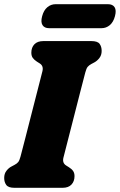

<svg xmlns="http://www.w3.org/2000/svg" viewBox="-20 -896 572 916"><path d="M282.5 -143.5Q276.5 -118.5 295.5 -106.5L309 -98Q322 -90 328.8 -80.2Q335.5 -70.5 335.5 -55.5Q335.5 -31 321 -15.5Q306.5 0 278.5 0H49Q20 0 10 -13.5Q0 -27 0 -47Q0 -67.5 10.8 -81.2Q21.5 -95 34.5 -101.5L49.5 -109.5Q61 -115.5 67 -123Q73 -130.5 78 -149.5Q88 -187.5 101.8 -241.2Q115.5 -295 130.5 -353.5Q145.5 -412 159.2 -465.5Q173 -519 182.5 -556.5Q188.5 -581.5 169.5 -593.5L156 -602Q143 -610.5 136.2 -620Q129.5 -629.5 129.5 -644.5Q129.5 -669.5 144.2 -684.8Q159 -700 186.5 -700H416Q445.5 -700 455.2 -686.8Q465 -673.5 465 -653Q465 -633 454.2 -619.2Q443.5 -605.5 430.5 -598.5L415.5 -590.5Q404.5 -584.5 398.2 -577Q392 -569.5 387 -550.5Q377 -512.5 363.2 -458.8Q349.5 -405 334.5 -346.5Q319.5 -288 305.8 -234.5Q292 -181 282.5 -143.5ZM181 -818.5Q188.5 -847 205.8 -861.5Q223 -876 245.5 -876H495Q517.5 -876 526.8 -861.5Q536 -847 528.5 -819Q521 -790.5 503.8 -776Q486.5 -761.5 464 -761.5H214.5Q192 -761.5 182.8 -776.2Q173.5 -791 181 -818.5Z"/></svg>

Font: Fraunces 144pt S100 Black
Style: Italic
Weight: 900
Italic angle: -16°
Version: Version 1.000; ttfautohint (v1.8.3)